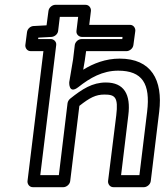

<svg xmlns="http://www.w3.org/2000/svg" viewBox="-20 -751 691 796"><path d="M283 -505 267 -410C267 -410 264 -358 305 -390C353 -428 405 -458 470 -458C570 -458 604 -404 590 -288L558 -25H482L512 -273C523 -360 494 -409 419 -409C363 -409 321 -382 271 -342C265 -337 261 -330 260 -323L224 -25H147L213 -564C215 -579 202 -589 191 -589H138L139 -595L194 -598C208 -599 220 -611 221 -623L228 -681H304L297 -623C295 -608 308 -598 319 -598H488L487 -589H318C303 -589 291 -575 290 -564ZM332 -503V-504L337 -539H505C516 -539 531 -549 533 -564L541 -623C542 -634 534 -648 519 -648H350L357 -706C358 -717 350 -731 335 -731H209C198 -731 183 -721 181 -706L173 -646L118 -643C106 -642 94 -632 92 -618L85 -564C84 -553 92 -539 107 -539H160L94 0C93 11 101 25 116 25H243C254 25 269 15 271 0L309 -312C352 -346 377 -359 413 -359C457 -359 471 -348 462 -273L428 0C427 11 435 25 450 25H577C588 25 603 15 605 0L640 -288C656 -420 607 -508 476 -508C418 -508 367 -488 325 -462Z"/></svg>

Font: Falling Sky
Style: ExtOuObl
Weight: 400
Designer: Paul D. Hunt
Foundry: Adobe Systems Incorporated
Version: Version 1.02